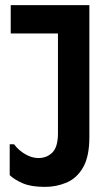

<svg xmlns="http://www.w3.org/2000/svg" viewBox="-20 -720 415 752"><path d="M330 -183Q330 -107 305.5 -64.5Q281 -22 241 -5Q201 12 156 12Q102 12 69.5 -2Q37 -16 18 -34V-155H35Q53 -131 79 -116Q105 -101 130 -101Q164 -101 185.5 -123Q207 -145 207 -198V-700H330ZM22 -700H275V-589H22Z"/></svg>

Font: Phudu Light Medium
Style: Regular
Weight: 500
Version: Version 1.005;gftools[0.9.23]